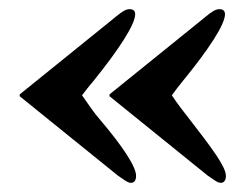

<svg xmlns="http://www.w3.org/2000/svg" viewBox="-20 -435 540 419"><path d="M422 -393 219 -229V-225L433 -52C447 -43 454 -36 462 -36C469 -36 473 -42 473 -51C473 -71 443 -111 395 -173C381 -191 369 -206 355 -227C362 -237 370 -247 378 -257C437 -329 471 -382 471 -404C471 -411 467 -415 459 -415C451 -415 444 -411 428 -398ZM226 -393 23 -229V-225L237 -52C251 -43 258 -36 266 -36C273 -36 277 -42 277 -51C277 -71 249 -114 199 -173C184 -190 174 -206 159 -227C167 -237 174 -247 183 -257C241 -329 275 -382 275 -404C275 -411 271 -415 263 -415C255 -415 248 -411 232 -398Z"/></svg>

Font: STIXGeneral
Style: Bold
Weight: 700
Designer: MicroPress Inc., with final additions and corrections provided by Coen Hoffman, Elsevier (retired)
Version: Version 1.1.0